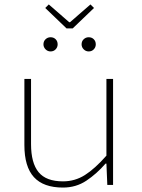

<svg xmlns="http://www.w3.org/2000/svg" viewBox="-20 -834 640 866"><path d="M264 12Q176 12 133 -35Q90 -82 90 -180V-478H120V-184Q120 -99 154 -57.5Q188 -16 264 -16Q318 -16 363 -44.5Q408 -73 460 -132V-478H490V0H464L460 -96H456Q416 -50 369.5 -19Q323 12 264 12ZM208 -602Q195 -602 185.5 -611.5Q176 -621 176 -634Q176 -648 185.5 -657Q195 -666 208 -666Q222 -666 231 -657Q240 -648 240 -634Q240 -621 231 -611.5Q222 -602 208 -602ZM380 -602Q367 -602 357.5 -611.5Q348 -621 348 -634Q348 -648 357.5 -657Q367 -666 380 -666Q394 -666 403 -657Q412 -648 412 -634Q412 -621 403 -611.5Q394 -602 380 -602ZM280 -706 184 -798 200 -814 292 -734H296L388 -814L404 -798L308 -706Z"/></svg>

Font: Source Code Pro ExtraLight ExtraLight
Style: Regular
Weight: 250
Monospace: yes
Version: Version 1.018;hotconv 1.0.116;makeotfexe 2.5.65601